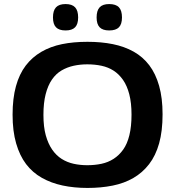

<svg xmlns="http://www.w3.org/2000/svg" viewBox="-20 -916 862 946"><path d="M410 -102Q447 -102 480 -109Q513 -116 540 -133.5Q567 -151 587 -179Q607 -207 617.5 -250Q628 -293 628 -351Q628 -409 617 -451.5Q606 -494 586 -522.5Q566 -551 539.5 -568Q513 -585 480 -592Q447 -599 410 -599Q375 -599 343 -592Q311 -585 283.5 -569Q256 -553 236 -524Q216 -495 205 -452Q194 -409 194 -350Q194 -291 205.5 -249.5Q217 -208 237 -179Q257 -150 284 -133Q311 -116 343 -109Q375 -102 410 -102ZM411 10Q345 10 288.5 -2Q232 -14 186 -40Q140 -66 108.5 -107.5Q77 -149 59.5 -209.5Q42 -270 42 -351Q42 -431 58.5 -491Q75 -551 106.5 -592.5Q138 -634 183.5 -660.5Q229 -687 285.5 -698.5Q342 -710 411 -710Q479 -710 536 -698.5Q593 -687 638.5 -661.5Q684 -636 715.5 -594.5Q747 -553 764 -493Q781 -433 781 -353Q781 -270 764 -209.5Q747 -149 714.5 -107Q682 -65 637 -39Q592 -13 535 -1.5Q478 10 411 10ZM518 -766Q486 -766 471 -781.5Q456 -797 456 -830Q456 -864 471 -880Q486 -896 518 -896Q551 -896 566 -880Q581 -864 581 -830Q581 -797 566 -781.5Q551 -766 518 -766ZM303 -766Q271 -766 256 -781.5Q241 -797 241 -830Q241 -864 256 -880Q271 -896 303 -896Q335 -896 350 -880Q365 -864 365 -830Q365 -797 350 -781.5Q335 -766 303 -766Z"/></svg>

Font: Georama SemiExpanded SemiBold
Style: Regular
Weight: 600
Width: 6
Designer: Jean-Baptiste Levee
Foundry: Production Type
Version: Version 1.001